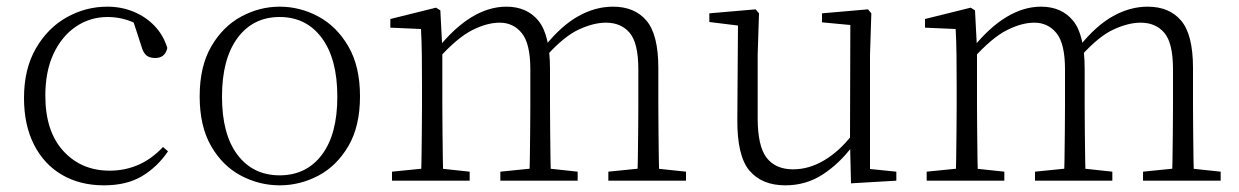

<svg xmlns="http://www.w3.org/2000/svg" viewBox="-20 -542 3717 576"><path d="M292 14Q220 14 166 -17.5Q112 -49 82 -108Q52 -167 52 -248Q52 -335 87.5 -396.5Q123 -458 180 -490Q237 -522 302 -522Q344 -522 380.5 -507Q417 -492 443.5 -464.5Q470 -437 482 -398Q475 -368 446 -368Q428 -368 418.5 -376.5Q409 -385 404 -404L376 -490L419 -452Q388 -474 360 -482.5Q332 -491 303 -491Q250 -491 207.5 -462Q165 -433 140.5 -380.5Q116 -328 116 -255Q116 -148 170 -89Q224 -30 309 -30Q354 -30 394 -47Q434 -64 469 -101L484 -88Q452 -41 406 -13.5Q360 14 292 14Z M819 14Q758 14 703 -15Q648 -44 613.5 -103.5Q579 -163 579 -253Q579 -343 614 -403Q649 -463 704 -492.5Q759 -522 819 -522Q880 -522 935 -492.5Q990 -463 1025 -403Q1060 -343 1060 -253Q1060 -163 1025 -103.5Q990 -44 935 -15Q880 14 819 14ZM819 -16Q899 -16 945.5 -77.5Q992 -139 992 -252Q992 -365 945.5 -428Q899 -491 819 -491Q739 -491 692.5 -428Q646 -365 646 -252Q646 -139 692.5 -77.5Q739 -16 819 -16Z M1156 0V-27L1266 -38H1286L1389 -27V0ZM1243 0Q1244 -24 1244.5 -64.5Q1245 -105 1245.5 -149Q1246 -193 1246 -226V-282Q1246 -333 1245.5 -375.5Q1245 -418 1243 -455L1151 -459V-485L1288 -519L1301 -511L1307 -396V-393V-226Q1307 -193 1307.5 -149Q1308 -105 1308.5 -64.5Q1309 -24 1310 0ZM1481 0V-27L1590 -38H1611L1713 -27V0ZM1568 0Q1569 -24 1569.5 -64Q1570 -104 1570.5 -148Q1571 -192 1571 -226V-334Q1571 -411 1545.5 -442.5Q1520 -474 1479 -474Q1441 -474 1396.5 -451.5Q1352 -429 1296 -367L1285 -398H1294Q1344 -460 1395.5 -491Q1447 -522 1499 -522Q1561 -522 1595.5 -479.5Q1630 -437 1630 -335V-226Q1630 -192 1630.5 -148Q1631 -104 1631.5 -64Q1632 -24 1633 0ZM1805 0V-27L1914 -38H1934L2038 -27V0ZM1891 0Q1893 -24 1893.5 -64Q1894 -104 1894.5 -148Q1895 -192 1895 -226V-334Q1895 -413 1869 -443.5Q1843 -474 1798 -474Q1761 -474 1716.5 -453.5Q1672 -433 1619 -374L1607 -404H1615Q1664 -465 1715 -493.5Q1766 -522 1819 -522Q1884 -522 1919.5 -480Q1955 -438 1955 -338V-226Q1955 -192 1955.5 -148Q1956 -104 1956.5 -64Q1957 -24 1958 0Z M2336 14Q2266 14 2228.5 -30Q2191 -74 2192 -185L2194 -478L2213 -463L2108 -476V-502L2247 -514L2257 -502L2253 -377V-188Q2253 -103 2280 -68.5Q2307 -34 2359 -34Q2407 -34 2452.5 -61Q2498 -88 2536 -137L2555 -103H2537Q2498 -51 2448 -18.5Q2398 14 2336 14ZM2533 8 2530 -116V-117L2531 -467L2446 -475V-502L2584 -514L2594 -502L2590 -377V-35L2669 -27V0Z M2760 0V-27L2870 -38H2890L2993 -27V0ZM2847 0Q2848 -24 2848.5 -64.5Q2849 -105 2849.5 -149Q2850 -193 2850 -226V-282Q2850 -333 2849.5 -375.5Q2849 -418 2847 -455L2755 -459V-485L2892 -519L2905 -511L2911 -396V-393V-226Q2911 -193 2911.5 -149Q2912 -105 2912.5 -64.5Q2913 -24 2914 0ZM3085 0V-27L3194 -38H3215L3317 -27V0ZM3172 0Q3173 -24 3173.5 -64Q3174 -104 3174.5 -148Q3175 -192 3175 -226V-334Q3175 -411 3149.5 -442.5Q3124 -474 3083 -474Q3045 -474 3000.5 -451.5Q2956 -429 2900 -367L2889 -398H2898Q2948 -460 2999.5 -491Q3051 -522 3103 -522Q3165 -522 3199.5 -479.5Q3234 -437 3234 -335V-226Q3234 -192 3234.5 -148Q3235 -104 3235.5 -64Q3236 -24 3237 0ZM3409 0V-27L3518 -38H3538L3642 -27V0ZM3495 0Q3497 -24 3497.5 -64Q3498 -104 3498.5 -148Q3499 -192 3499 -226V-334Q3499 -413 3473 -443.5Q3447 -474 3402 -474Q3365 -474 3320.5 -453.5Q3276 -433 3223 -374L3211 -404H3219Q3268 -465 3319 -493.5Q3370 -522 3423 -522Q3488 -522 3523.5 -480Q3559 -438 3559 -338V-226Q3559 -192 3559.5 -148Q3560 -104 3560.5 -64Q3561 -24 3562 0Z"/></svg>

Font: Noto Serif TC
Style: Regular
Weight: 200
Designer: Ryoko NISHIZUKA 西塚涼子 (kana & ideographs); Frank Grießhammer (Latin, Greek & Cyrillic); Wenlong ZHANG 张文龙 (bopomofo); San
Foundry: Adobe
Version: Version 2.001;hotconv 1.1.0;makeotfexe 2.6.0